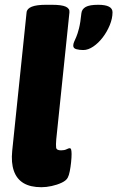

<svg xmlns="http://www.w3.org/2000/svg" viewBox="-20 -774 490 802"><path d="M153 8Q107 8 78.5 -9Q50 -26 38 -60Q26 -94 31 -144L91 -722Q94 -754 172 -754H197Q238 -754 255 -746Q272 -738 270 -722L215 -192Q213 -169 214.5 -157.5Q216 -146 235 -146Q249 -146 258 -150.5Q267 -155 271 -155Q276 -155 277.5 -148Q279 -141 279 -130Q279 -116 277 -96.5Q275 -77 271.5 -59Q268 -41 263 -32Q257 -20 238 -11Q219 -2 196 3Q173 8 153 8ZM328 -565Q312 -565 299 -568.5Q286 -572 286 -583Q286 -591 289.5 -599Q293 -607 298.5 -619.5Q304 -632 310 -655.5Q316 -679 320 -719Q322 -736 338 -745Q354 -754 390 -754Q450 -754 450 -723Q450 -697 438.5 -669Q427 -641 409 -617.5Q391 -594 369.5 -579.5Q348 -565 328 -565Z"/></svg>

Font: Asap Black
Style: Italic
Weight: 900
Italic angle: -6°
Designer: Pablo Cosgaya
Foundry: Omnibus-Type
Version: Version 3.001